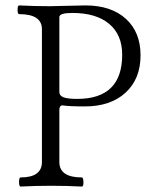

<svg xmlns="http://www.w3.org/2000/svg" viewBox="-20 -686 563 709"><path d="M56.2 2.9Q50.3 2.9 50.3 -13.9Q50.3 -30.8 56.2 -30.8Q134.8 -30.8 134.8 -87.9V-578.1Q134.8 -633.8 50.8 -633.8Q44.9 -633.8 44.9 -649.9Q44.9 -666 50.8 -666Q106.4 -663.1 164.1 -663.1Q186 -663.1 229.7 -664.6Q273.4 -666 295.9 -666Q390.1 -666 444.6 -616.7Q499 -567.4 499 -481.9Q499 -394.5 443.6 -343.8Q388.2 -293 293 -293Q235.4 -293 210.9 -296.9Q199.2 -296.9 199.2 -279.8V-87.9Q199.2 -30.8 282.2 -30.8Q287.6 -30.8 288.1 -13.9Q288.6 2.9 282.2 2.9Q225.1 0 168.9 0Q111.8 0 56.2 2.9ZM265.1 -320.8Q431.2 -320.8 431.2 -483.9Q431.2 -557.6 383.1 -597.9Q335 -638.2 247.1 -638.2Q199.2 -638.2 199.2 -623V-346.2Q199.2 -332.5 214.6 -326.7Q230 -320.8 265.1 -320.8Z"/></svg>

Font: Junicode SmCond Light
Style: Regular
Weight: 300
Width: 4
Designer: Peter S. Baker
Version: Version 2.206